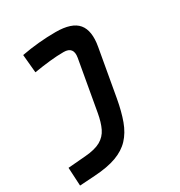

<svg xmlns="http://www.w3.org/2000/svg" viewBox="-179 -651 943 1008"><g transform="rotate(-30 293.0 -147.0)"><path d="M13.2 234.4 7.3 123.5 114.7 114.7Q174.3 109.9 207.8 91.1Q241.2 72.3 258.1 37.6Q274.9 2.9 284.2 -49.8L337.9 -353Q348.6 -416 288.6 -416Q249 -416 203.9 -411.1Q158.7 -406.2 107.4 -397.9L97.2 -508.3Q148.9 -518.1 200.7 -522.9Q252.4 -527.8 304.2 -527.8Q402.3 -527.8 439 -483.6Q475.6 -439.5 459.5 -349.1L409.2 -65.4Q396 7.8 376.5 61Q356.9 114.3 323.7 149.7Q290.5 185.1 237.8 204.3Q185.1 223.6 106 228.5Z"/></g></svg>

Font: Cascadia Code PL SemiBold
Style: Italic
Weight: 600
Italic angle: -10°
Monospace: yes
Designer: Aaron Bell
Foundry: Saja Typeworks
Version: Version 2404.023; ttfautohint (v1.8.4)